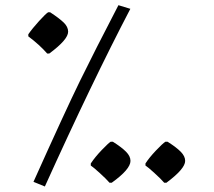

<svg xmlns="http://www.w3.org/2000/svg" viewBox="-20 -690 807 725"><path d="M86.9 -552.7V-560.5Q102.1 -582.5 127.4 -610.4Q152.8 -638.2 161.6 -643.6H169.4Q203.1 -621.6 220.2 -605.2Q237.3 -588.9 237.3 -570.3Q237.3 -540.5 166 -487.8H158.2Q129.9 -520.5 86.9 -552.7ZM322.8 -64.9V-72.8Q339.4 -97.7 364.7 -124Q390.1 -150.4 397.9 -154.8H406.2Q439.5 -133.8 456.1 -116.9Q472.7 -100.1 472.7 -82.5Q472.7 -50.8 401.9 0H393.6Q381.3 -14.2 356.7 -36.6Q332 -59.1 322.8 -64.9ZM529.3 -64.9V-72.8Q543 -94.2 568.1 -120.8Q593.3 -147.5 604.5 -154.8H612.8Q646 -133.8 662.6 -116.9Q679.2 -100.1 679.2 -82.5Q679.2 -52.7 608.4 0H600.1Q587.9 -14.2 563.2 -36.6Q538.6 -59.1 529.3 -64.9ZM472.2 -656.7Q327.6 -379.9 149.4 14.2L106.4 -3.4Q226.1 -270 281.7 -383.8Q337.4 -497.6 427.2 -670.4Z"/></svg>

Font: Noto Nastaliq Urdu
Style: Regular
Weight: 400
Designer: Monotype Design Team
Foundry: Monotype Imaging Inc.
Version: Version 1.02 uh